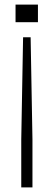

<svg xmlns="http://www.w3.org/2000/svg" viewBox="-20 -620 234 840"><path d="M81 -457 73 -10V200H122V-10L114 -457ZM48 -600V-523H146V-600Z"/></svg>

Font: Big Shoulders Display Light
Style: Regular
Weight: 300
Designer: Patric King
Foundry: XO Type Co
Version: Version 1.000; ttfautohint (v1.8.2)